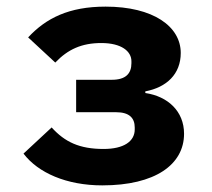

<svg xmlns="http://www.w3.org/2000/svg" viewBox="-20 -548 640 580"><path d="M289 12C449 12 536 -51 536 -144C536 -212 487 -257 419 -267V-272C483 -284 526 -324 526 -388C526 -468 443 -528 299 -528C188 -528 119 -493 65 -435L147 -359C185 -399 227 -418 286 -418C347 -418 377 -393 377 -363V-357C377 -326 360 -307 318 -307H210V-209H331C370 -209 387 -192 387 -163V-157C387 -121 354 -98 293 -98C220 -98 176 -119 136 -163L51 -84C95 -26 181 12 289 12Z"/></svg>

Font: IBM Plex Mono
Style: Bold
Weight: 700
Monospace: yes
Designer: Mike Abbink, Paul van der Laan, Pieter van Rosmalen
Foundry: Bold Monday
Version: Version 2.004